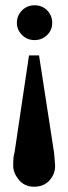

<svg xmlns="http://www.w3.org/2000/svg" viewBox="-20 -693 259 728"><path d="M178 -606Q178 -579 158.5 -560Q139 -541 111 -541Q83 -541 63.5 -560.5Q44 -580 44 -606Q44 -634 63.5 -653.5Q83 -673 111 -673Q140 -673 159 -653.5Q178 -634 178 -606ZM189 -65Q189 -35 171 -13Q149 15 109 15Q72 15 50 -13Q30 -38 30 -65Q30 -101 35 -114L90 -483H128L185 -114Q185 -110 187 -90.5Q189 -71 189 -65Z"/></svg>

Font: GFS Artemisia
Style: Bold
Weight: 700
Designer: Designed by Takis Katsoulidis.
Foundry: Designed by Takis Katsoulidis.
Version: Version 1.0